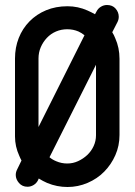

<svg xmlns="http://www.w3.org/2000/svg" viewBox="-20 -748 539 768"><path d="M40 -514Q40 -558 55 -596Q70 -634 98 -662.5Q126 -691 164.5 -707Q203 -723 250 -723Q292 -723 330 -706Q346 -699 360 -691L366 -702Q372 -714 383.5 -721Q395 -728 408 -728Q430 -728 442.5 -713.5Q455 -699 455 -681Q455 -670 450 -660L429 -619Q436 -608 441 -595Q458 -557 458 -513V-208Q458 -165 441.5 -127.5Q425 -90 397 -61.5Q369 -33 330.5 -16.5Q292 0 250 0Q208 0 169 -16Q151 -24 135 -34L132 -27Q126 -15 114.5 -8Q103 -1 90 -1Q69 -1 56 -16Q43 -31 43 -48Q43 -59 48 -69L66 -106Q61 -115 57 -125Q40 -162 40 -202ZM205 -103Q226 -94 249 -94Q272 -94 292.5 -103.5Q313 -113 329 -128Q345 -143 354.5 -163.5Q364 -184 364 -207V-489L178 -119Q190 -109 205 -103ZM294 -622Q273 -631 249 -631Q225 -631 204 -622Q183 -613 167.5 -596.5Q152 -580 143 -559Q134 -538 134 -514V-240L318 -607Q307 -616 294 -622Z"/></svg>

Font: VDS
Style: Regular
Weight: 400
Designer: artmaker
Foundry: artmaker
Version: Version 1.000 2009 initial release